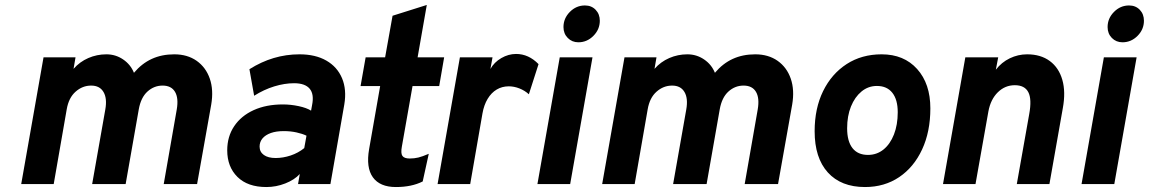

<svg xmlns="http://www.w3.org/2000/svg" viewBox="-20 -742 4632 774"><path d="M65.5 0 155.5 -511H284.5L276.5 -464.5Q301.5 -493 336 -508Q370.5 -523 409 -523Q446 -523 476.2 -502.5Q506.5 -482 520 -448.5Q551.5 -486 591.8 -504.5Q632 -523 682.5 -523Q735.5 -523 772.8 -496.8Q810 -470.5 825.8 -424.8Q841.5 -379 831.5 -320.5L774.5 0H640L692.5 -300.5Q700.5 -346.5 685.5 -371.8Q670.5 -397 635.5 -397Q601 -397 574.5 -373Q548 -349 539.5 -301.5L486.5 0H351.5L404.5 -300.5Q412.5 -345.5 397.2 -371.2Q382 -397 347.5 -397Q312.5 -397 284.8 -372.5Q257 -348 249 -301.5L196.5 0Z M1054 12Q978.5 12 937.2 -28.8Q896 -69.5 896 -136Q896 -191.5 924 -233.2Q952 -275 1002.5 -298Q1053 -321 1120.5 -321Q1152 -321 1183.8 -314.2Q1215.5 -307.5 1234 -296L1238 -318Q1247 -362 1228.5 -384.2Q1210 -406.5 1165.5 -406.5Q1127.5 -406.5 1085.8 -393.8Q1044 -381 1004.5 -356L985.5 -463Q1033 -493 1083.2 -508Q1133.5 -523 1187.5 -523Q1251.5 -523 1295.5 -497.8Q1339.5 -472.5 1358.8 -426.8Q1378 -381 1368 -321L1312 0H1181.5L1188.5 -40.5Q1167 -17 1130 -2.5Q1093 12 1054 12ZM1091 -105Q1121 -105 1151.8 -115.2Q1182.5 -125.5 1206.5 -145L1215.5 -195Q1199 -203 1175.2 -208.2Q1151.5 -213.5 1124 -213.5Q1093.5 -213.5 1071.8 -205.8Q1050 -198 1038.2 -184Q1026.5 -170 1026.5 -151Q1026.5 -129.5 1043.8 -117.2Q1061 -105 1091 -105Z M1576 12Q1511.5 12 1483.2 -27.2Q1455 -66.5 1468 -141L1512.5 -395H1433.5L1454 -511H1532.5L1562.5 -678.5L1700.5 -722L1663.5 -511H1770.5L1750.5 -395H1643L1600 -151Q1595 -124 1602.2 -113.5Q1609.5 -103 1632 -103Q1650 -103 1666.5 -107Q1683 -111 1708.5 -122L1684 -10.5Q1639.5 12 1576 12Z M1744 0 1834 -511H1965.5L1957 -464Q1972 -491 2000.8 -507.8Q2029.5 -524.5 2060.5 -524.5Q2111 -524.5 2151 -483.5L2112 -362Q2095.5 -377 2074 -385.5Q2052.5 -394 2031 -394Q2004 -394 1982.2 -381Q1960.5 -368 1945.8 -343.5Q1931 -319 1925 -285L1875.5 0Z M2146.5 0 2236.5 -511H2368.5L2278.5 0ZM2311.5 -571.5Q2286 -571.5 2268.8 -589Q2251.5 -606.5 2251.5 -633Q2251.5 -668 2277.2 -694Q2303 -720 2338 -720Q2364.5 -720 2381.2 -702.5Q2398 -685 2398 -658.5Q2398 -623.5 2372.2 -597.5Q2346.5 -571.5 2311.5 -571.5Z M2407.5 0 2497.5 -511H2626.5L2618.5 -464.5Q2643.5 -493 2678 -508Q2712.5 -523 2751 -523Q2788 -523 2818.2 -502.5Q2848.5 -482 2862 -448.5Q2893.5 -486 2933.8 -504.5Q2974 -523 3024.5 -523Q3077.5 -523 3114.8 -496.8Q3152 -470.5 3167.8 -424.8Q3183.5 -379 3173.5 -320.5L3116.5 0H2982L3034.5 -300.5Q3042.5 -346.5 3027.5 -371.8Q3012.5 -397 2977.5 -397Q2943 -397 2916.5 -373Q2890 -349 2881.5 -301.5L2828.5 0H2693.5L2746.5 -300.5Q2754.5 -345.5 2739.2 -371.2Q2724 -397 2689.5 -397Q2654.5 -397 2626.8 -372.5Q2599 -348 2591 -301.5L2538.5 0Z M3467 12Q3370.5 12 3317.2 -46.8Q3264 -105.5 3264 -213Q3264 -305 3298.2 -374.8Q3332.5 -444.5 3393.2 -483.8Q3454 -523 3534 -523Q3624 -523 3677.2 -463.8Q3730.5 -404.5 3730.5 -305Q3730.5 -211 3697.2 -139.5Q3664 -68 3604.8 -28Q3545.5 12 3467 12ZM3479 -117.5Q3514.5 -117.5 3541.5 -139.2Q3568.5 -161 3583.8 -200Q3599 -239 3599 -289.5Q3599 -340.5 3577.2 -368Q3555.5 -395.5 3515 -395.5Q3480 -395.5 3453 -373.2Q3426 -351 3410.5 -312.8Q3395 -274.5 3395 -225Q3395 -172.5 3416.5 -145Q3438 -117.5 3479 -117.5Z M3781.5 0 3871.5 -511H4004L3994.5 -461Q4017.5 -491 4050.8 -507Q4084 -523 4120.5 -523Q4175.5 -523 4212 -496Q4248.5 -469 4262.5 -420.2Q4276.5 -371.5 4264.5 -306L4210.5 0H4079L4129 -282Q4140 -342 4125.5 -370.2Q4111 -398.5 4071 -398.5Q4031.5 -398.5 4002.5 -370Q3973.5 -341.5 3964.5 -293L3912.5 0Z M4340 0 4430 -511H4562L4472 0ZM4505 -571.5Q4479.5 -571.5 4462.2 -589Q4445 -606.5 4445 -633Q4445 -668 4470.8 -694Q4496.5 -720 4531.5 -720Q4558 -720 4574.8 -702.5Q4591.5 -685 4591.5 -658.5Q4591.5 -623.5 4565.8 -597.5Q4540 -571.5 4505 -571.5Z"/></svg>

Font: Overpass ExtraBold
Style: Italic
Weight: 800
Italic angle: -10°
Designer: Delve Withrington, Dave Bailey, Thomas Jockin
Foundry: Delve Fonts LLC
Version: Version 4.000